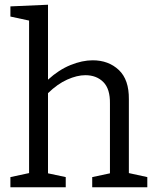

<svg xmlns="http://www.w3.org/2000/svg" viewBox="-20 -792 660 812"><path d="M24 0V-43L103 -60V-705L24 -722V-765L183 -772V-455Q229 -497 278.5 -517Q328 -537 372 -537Q439 -537 482.5 -496Q526 -455 525 -372V-60L603 -43V0H370V-43L445 -59V-354Q446 -416 417 -445Q388 -474 341 -474Q306 -474 264.5 -455.5Q223 -437 183 -398V-59L258 -43V0Z"/></svg>

Font: Bitter
Style: Regular
Weight: 400
Designer: Sol Matas, and Bitter project Authors
Foundry: Sol Matas
Version: Version 2.001